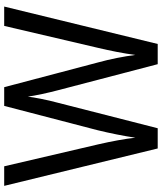

<svg xmlns="http://www.w3.org/2000/svg" viewBox="50 -804 754 893"><g transform="rotate(-90 426.5 -357.0)"><path d="M843 -714H753L651 -278C637 -219 625 -159 618 -104C611 -158 599 -220 583 -278L468 -714H381L268 -280C254 -223 241 -158 233 -104C228 -151 217 -212 202 -277L100 -714H9L183 0H277L395 -462C410 -517 421 -577 424 -604C429 -568 442 -508 454 -463L575 0H669Z"/></g></svg>

Font: Noto Sans Bengali SemiCondensed
Style: Regular
Weight: 400
Width: 4
Designer: Jelle Bosma - Monotype Design Team
Foundry: Monotype Imaging Inc.
Version: Version 2.003